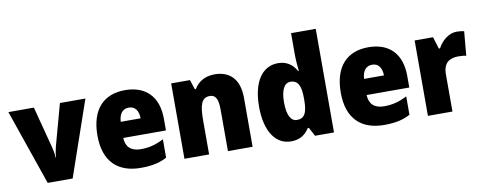

<svg xmlns="http://www.w3.org/2000/svg" viewBox="-65 -1069 3484 1387"><g transform="rotate(-10 1677.5 -375.0)"><path d="M192 0H375L566 -553H379L295 -246C290 -224 284 -196 283 -170H280C279 -198 273 -230 268 -247L188 -553H1Z M857 -563C702 -563 605 -467 605 -273C605 -81 709 10 874 10C958 10 1014 -3 1066 -31V-166C1008 -136 959 -123 897 -123C824 -123 788 -161 786 -225H1099V-310C1099 -476 1007 -563 857 -563ZM863 -434C908 -434 933 -400 934 -343H788C792 -408 822 -434 863 -434Z M1516 -563C1445 -563 1395 -534 1364 -482H1356L1333 -553H1195V0H1376V-246C1376 -362 1392 -415 1454 -415C1499 -415 1514 -377 1514 -304V0H1695V-360C1695 -497 1624 -563 1516 -563Z M1976 10C2044 10 2081 -19 2111 -64H2119L2153 0H2292V-760H2111V-603C2111 -566 2115 -518 2119 -482H2114C2085 -532 2044 -563 1979 -563C1866 -563 1791 -461 1791 -277C1791 -93 1865 10 1976 10ZM2045 -135C2002 -135 1974 -179 1974 -276C1974 -370 2002 -415 2044 -415C2102 -415 2121 -370 2121 -282V-261C2120 -174 2100 -135 2045 -135Z M2642 -563C2487 -563 2390 -467 2390 -273C2390 -81 2494 10 2659 10C2743 10 2799 -3 2851 -31V-166C2793 -136 2744 -123 2682 -123C2609 -123 2573 -161 2571 -225H2884V-310C2884 -476 2792 -563 2642 -563ZM2648 -434C2693 -434 2718 -400 2719 -343H2573C2577 -408 2607 -434 2648 -434Z M3291 -563C3231 -563 3178 -516 3152 -465H3143L3116 -553H2981V0H3161V-274C3161 -364 3216 -385 3270 -385C3299 -385 3316 -383 3329 -379L3345 -557C3330 -560 3309 -563 3291 -563Z"/></g></svg>

Font: Noto Sans Gujarati UI SemiCondensed Black
Style: Regular
Weight: 900
Width: 4
Designer: Jelle Bosma - Monotype Design Team, Universal Thirst
Foundry: Monotype Imaging Inc.
Version: Version 2.106